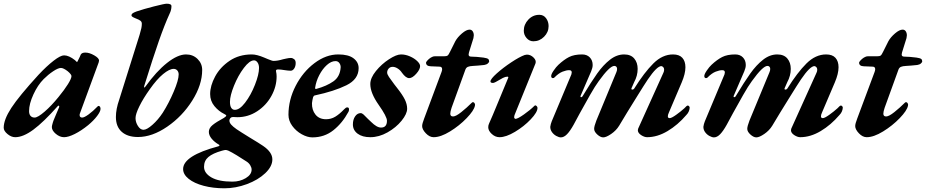

<svg xmlns="http://www.w3.org/2000/svg" viewBox="-44 -727 5001 1037"><path d="M-24 -37Q-24 -81 17 -144Q58 -207 164 -323Q208 -370 245.5 -399Q283 -428 302 -428Q328 -428 361 -402Q369 -393 370 -393H372Q374 -393 375 -395.5Q376 -398 377 -400Q390 -425 392 -432Q398 -443 417 -443Q439 -443 465 -428Q491 -413 491 -400Q491 -396 489 -390L389 -118Q386 -111 386 -106Q386 -92 400 -92Q411 -92 434.5 -109Q458 -126 483 -152Q486 -155 488 -155Q493 -155 496 -150.5Q499 -146 499 -139Q499 -125 480.5 -100.5Q462 -76 432 -51Q395 -21 360 -3.5Q325 14 302 14Q279 14 257.5 -4Q236 -22 236 -41Q236 -47 241 -64Q243 -72 251 -90.5Q259 -109 263 -119L275 -147Q276 -148 276 -151Q276 -155 273.5 -156Q271 -157 269 -155Q191 -67 136 -26.5Q81 14 38 14Q17 14 -3.5 -3Q-24 -20 -24 -37ZM272 -203Q304 -242 323 -272.5Q342 -303 342 -316Q342 -325 322 -342Q299 -360 285 -360Q270 -360 243 -342Q216 -324 192 -300Q160 -268 136.5 -217Q113 -166 113 -127Q113 -110 121 -101Q129 -92 143 -92Q160 -92 197 -124Q234 -156 272 -203Z M582 -95Q582 -138 600 -189L710 -539Q717 -563 719.5 -575Q722 -587 722 -599Q722 -609 714.5 -615Q707 -621 688 -628Q676 -633 671 -636.5Q666 -640 666 -644Q666 -650 671.5 -654.5Q677 -659 693 -665Q731 -678 788 -692.5Q845 -707 856 -707Q882 -707 882 -694Q882 -673 872 -653Q845 -594 814 -505.5Q783 -417 735 -263Q734 -261 734 -257Q734 -254 736 -254Q737 -254 742 -260Q800 -341 858 -387Q916 -433 961 -433Q998 -433 1023 -408.5Q1048 -384 1048 -349Q1048 -269 994.5 -184Q941 -99 859.5 -43Q778 13 701 13Q645 13 613.5 -15Q582 -43 582 -95ZM835 -118Q868 -170 894.5 -232.5Q921 -295 921 -325Q921 -338 913.5 -346.5Q906 -355 894 -355Q871 -355 837 -327Q803 -299 765 -245Q730 -196 709 -153.5Q688 -111 688 -89Q688 -67 701 -46.5Q714 -26 731 -26Q749 -26 779.5 -53Q810 -80 835 -118Z M945 186Q945 114 1136 63Q1141 61 1141.5 58.5Q1142 56 1138 54Q1115 41 1099.5 22.5Q1084 4 1084 -15Q1084 -35 1104 -51.5Q1124 -68 1165 -90Q1178 -98 1178 -103Q1178 -106 1168 -111Q1137 -126 1114 -154Q1091 -182 1091 -219Q1091 -264 1118 -314Q1145 -364 1196 -398.5Q1247 -433 1316 -433Q1343 -433 1383 -416L1402 -408Q1406 -407 1416.5 -402.5Q1427 -398 1433 -398Q1456 -398 1485 -407Q1490 -408 1503.5 -411Q1517 -414 1527 -414Q1536 -414 1544.5 -407.5Q1553 -401 1553 -387Q1553 -369 1545 -357Q1537 -345 1526 -345Q1518 -345 1510 -346Q1502 -347 1495 -348Q1471 -352 1458 -352Q1444 -352 1447 -341Q1450 -328 1450 -314Q1450 -260 1422 -209Q1394 -158 1345 -126Q1296 -94 1238 -94L1216 -95Q1211 -95 1205 -93Q1200 -90 1197.5 -85Q1195 -80 1195 -76Q1195 -65 1204.5 -54Q1214 -43 1234 -29Q1253 -16 1305 16Q1355 46 1377 61Q1427 95 1427 134Q1427 172 1388.5 208.5Q1350 245 1289.5 267.5Q1229 290 1168 290Q1107 290 1056 276.5Q1005 263 975 239Q945 215 945 186ZM1355 -360Q1355 -378 1347 -389.5Q1339 -401 1328 -401Q1304 -401 1273 -360Q1242 -319 1220 -264.5Q1198 -210 1198 -177Q1198 -156 1204.5 -145.5Q1211 -135 1221 -134Q1248 -131 1279.5 -172Q1311 -213 1333 -269Q1355 -325 1355 -360ZM1315 189Q1315 178 1307.5 165.5Q1300 153 1287 145Q1263 129 1235 112Q1207 95 1190 87Q1180 83 1175 83Q1169 83 1155 87Q1105 101 1081.5 121Q1058 141 1058 174Q1058 208 1097.5 231Q1137 254 1211 254Q1252 254 1283.5 235Q1315 216 1315 189Z M1514 -107Q1514 -188 1553 -263.5Q1592 -339 1654.5 -386Q1717 -433 1783 -433Q1838 -433 1865.5 -412Q1893 -391 1893 -359Q1893 -299 1827 -266.5Q1761 -234 1658 -212Q1653 -211 1651 -209Q1649 -207 1647 -202Q1643 -187 1641 -170Q1640 -133 1660 -108Q1680 -83 1717 -83Q1744 -83 1766.5 -96.5Q1789 -110 1814 -136Q1824 -147 1831 -147Q1841 -147 1841 -137Q1841 -127 1838 -123Q1805 -62 1756.5 -23.5Q1708 15 1643 15Q1616 15 1585.5 -2Q1555 -19 1534.5 -47Q1514 -75 1514 -107ZM1796 -364Q1796 -377 1788.5 -387Q1781 -397 1768 -397Q1745 -397 1721.5 -376Q1698 -355 1680.5 -321.5Q1663 -288 1658 -253V-251Q1658 -245 1665 -247Q1720 -262 1756.5 -287.5Q1793 -313 1796 -364Z M1862 -55Q1862 -81 1874 -98.5Q1886 -116 1904 -116Q1911 -116 1919.5 -108.5Q1928 -101 1944 -84Q1948 -81 1961.5 -67.5Q1975 -54 1988.5 -46Q2002 -38 2014 -38Q2046 -38 2046 -75Q2046 -97 2001 -161Q1956 -225 1956 -273Q1956 -306 1986.5 -343.5Q2017 -381 2057 -407Q2097 -433 2122 -433Q2146 -433 2170 -422.5Q2194 -412 2209.5 -397Q2225 -382 2225 -370Q2225 -352 2204 -328.5Q2183 -305 2166 -305Q2148 -305 2127 -334Q2118 -348 2104 -357Q2090 -366 2077 -366Q2063 -366 2055 -356.5Q2047 -347 2047 -335Q2047 -326 2057 -311Q2067 -296 2086 -271Q2096 -259 2100 -253Q2130 -215 2142.5 -189.5Q2155 -164 2155 -140Q2155 -112 2125 -75Q2095 -38 2049 -12Q2003 14 1956 14Q1913 14 1887.5 -5Q1862 -24 1862 -55Z M2236 -46Q2236 -59 2247 -87L2341 -339Q2344 -348 2344 -353Q2344 -367 2330 -367L2282 -369Q2257 -370 2257 -389Q2257 -392 2264.5 -400.5Q2272 -409 2283 -416Q2294 -423 2305 -423H2354Q2368 -423 2373.5 -427Q2379 -431 2387 -448L2415 -504Q2427 -526 2451 -546.5Q2475 -567 2492 -567Q2503 -567 2509 -558Q2515 -549 2515 -536Q2515 -531 2513 -521L2489 -444Q2487 -434 2487 -433Q2487 -426 2491 -423.5Q2495 -421 2504 -421Q2527 -421 2567 -416Q2587 -413 2592.5 -408.5Q2598 -404 2598 -395Q2598 -391 2591 -384.5Q2584 -378 2571 -376Q2534 -372 2511 -371Q2492 -370 2483 -366Q2474 -362 2470 -352L2395 -145Q2388 -124 2388 -113Q2388 -98 2403 -98Q2418 -98 2447.5 -121.5Q2477 -145 2504 -172Q2510 -177 2512 -175Q2517 -174 2520 -168Q2523 -162 2521 -156Q2516 -130 2476.5 -89Q2437 -48 2386.5 -17Q2336 14 2298 14Q2276 14 2256 -7Q2236 -28 2236 -46Z M2593 -40Q2593 -51 2598 -61Q2616 -101 2637 -152.5Q2658 -204 2667 -225L2701 -307Q2703 -313 2696 -313Q2686 -313 2672 -306Q2658 -299 2633 -284Q2623 -279 2619 -279Q2605 -279 2605 -287Q2605 -300 2639 -330.5Q2673 -361 2717.5 -390.5Q2762 -420 2790 -430Q2798 -432 2802 -432Q2822 -432 2838 -416Q2854 -400 2848 -384L2736 -108Q2733 -101 2733 -93Q2733 -90 2735.5 -87.5Q2738 -85 2740 -85Q2752 -85 2786 -109Q2820 -133 2842 -155Q2845 -158 2846 -158Q2851 -158 2855 -153.5Q2859 -149 2859 -144Q2859 -121 2822.5 -82.5Q2786 -44 2737.5 -15Q2689 14 2654 14Q2631 14 2612 -3.5Q2593 -21 2593 -40ZM2785 -561Q2785 -595 2809.5 -621Q2834 -647 2869 -647Q2892 -647 2905.5 -628.5Q2919 -610 2919 -586Q2919 -553 2894.5 -528.5Q2870 -504 2837 -504Q2815 -504 2800 -521.5Q2785 -539 2785 -561Z M2928 -42Q2930 -57 2936 -72L3042 -325Q3044 -333 3044 -336Q3044 -348 3030 -348Q3015 -348 2994.5 -340Q2974 -332 2952 -310Q2949 -305 2942 -305Q2939 -305 2936 -307.5Q2933 -310 2933 -315Q2932 -325 2946 -345.5Q2960 -366 2972 -377Q3002 -405 3029.5 -419Q3057 -433 3100 -433Q3126 -433 3141.5 -417Q3157 -401 3157 -376Q3157 -361 3149 -342L3092 -210L3091 -206Q3091 -202 3095 -202Q3100 -202 3103 -208Q3148 -283 3181 -329.5Q3214 -376 3250.5 -404.5Q3287 -433 3327 -433Q3363 -433 3381.5 -411Q3400 -389 3400 -355Q3400 -318 3381 -283L3367 -251L3366 -247Q3366 -243 3371 -243Q3377 -243 3381 -248Q3436 -336 3485 -384.5Q3534 -433 3591 -433Q3625 -433 3641.5 -414.5Q3658 -396 3658 -364Q3658 -329 3638 -282L3569 -120Q3563 -107 3563 -99Q3563 -89 3573 -89Q3583 -89 3607.5 -106.5Q3632 -124 3652 -142Q3665 -157 3671 -157Q3674 -157 3677.5 -153.5Q3681 -150 3681 -145Q3679 -122 3663 -106Q3617 -52 3561.5 -19Q3506 14 3451 14Q3436 14 3418.5 2.5Q3401 -9 3401 -24Q3401 -27 3403 -33L3539 -334Q3543 -342 3543 -351Q3543 -359 3538.5 -364Q3534 -369 3528 -370Q3504 -370 3455 -298Q3435 -268 3398.5 -209Q3362 -150 3344 -121L3300 -48Q3284 -22 3257 -3.5Q3230 15 3214 15Q3199 15 3182 -0.5Q3165 -16 3165 -31Q3165 -45 3177 -76L3285 -337Q3289 -346 3289 -355Q3289 -362 3285 -366.5Q3281 -371 3274 -371Q3249 -371 3190 -289Q3170 -262 3142.5 -213.5Q3115 -165 3088 -116L3054 -53Q3035 -19 3018.5 -2Q3002 15 2985 15Q2975 15 2961 7.5Q2947 0 2937.5 -13Q2928 -26 2928 -42Z M3755 -42Q3757 -57 3763 -72L3869 -325Q3871 -333 3871 -336Q3871 -348 3857 -348Q3842 -348 3821.5 -340Q3801 -332 3779 -310Q3776 -305 3769 -305Q3766 -305 3763 -307.5Q3760 -310 3760 -315Q3759 -325 3773 -345.5Q3787 -366 3799 -377Q3829 -405 3856.5 -419Q3884 -433 3927 -433Q3953 -433 3968.5 -417Q3984 -401 3984 -376Q3984 -361 3976 -342L3919 -210L3918 -206Q3918 -202 3922 -202Q3927 -202 3930 -208Q3975 -283 4008 -329.5Q4041 -376 4077.5 -404.5Q4114 -433 4154 -433Q4190 -433 4208.5 -411Q4227 -389 4227 -355Q4227 -318 4208 -283L4194 -251L4193 -247Q4193 -243 4198 -243Q4204 -243 4208 -248Q4263 -336 4312 -384.5Q4361 -433 4418 -433Q4452 -433 4468.5 -414.5Q4485 -396 4485 -364Q4485 -329 4465 -282L4396 -120Q4390 -107 4390 -99Q4390 -89 4400 -89Q4410 -89 4434.5 -106.5Q4459 -124 4479 -142Q4492 -157 4498 -157Q4501 -157 4504.5 -153.5Q4508 -150 4508 -145Q4506 -122 4490 -106Q4444 -52 4388.5 -19Q4333 14 4278 14Q4263 14 4245.5 2.5Q4228 -9 4228 -24Q4228 -27 4230 -33L4366 -334Q4370 -342 4370 -351Q4370 -359 4365.5 -364Q4361 -369 4355 -370Q4331 -370 4282 -298Q4262 -268 4225.5 -209Q4189 -150 4171 -121L4127 -48Q4111 -22 4084 -3.5Q4057 15 4041 15Q4026 15 4009 -0.5Q3992 -16 3992 -31Q3992 -45 4004 -76L4112 -337Q4116 -346 4116 -355Q4116 -362 4112 -366.5Q4108 -371 4101 -371Q4076 -371 4017 -289Q3997 -262 3969.5 -213.5Q3942 -165 3915 -116L3881 -53Q3862 -19 3845.5 -2Q3829 15 3812 15Q3802 15 3788 7.5Q3774 0 3764.5 -13Q3755 -26 3755 -42Z M4575 -46Q4575 -59 4586 -87L4680 -339Q4683 -348 4683 -353Q4683 -367 4669 -367L4621 -369Q4596 -370 4596 -389Q4596 -392 4603.5 -400.5Q4611 -409 4622 -416Q4633 -423 4644 -423H4693Q4707 -423 4712.5 -427Q4718 -431 4726 -448L4754 -504Q4766 -526 4790 -546.5Q4814 -567 4831 -567Q4842 -567 4848 -558Q4854 -549 4854 -536Q4854 -531 4852 -521L4828 -444Q4826 -434 4826 -433Q4826 -426 4830 -423.5Q4834 -421 4843 -421Q4866 -421 4906 -416Q4926 -413 4931.5 -408.5Q4937 -404 4937 -395Q4937 -391 4930 -384.5Q4923 -378 4910 -376Q4873 -372 4850 -371Q4831 -370 4822 -366Q4813 -362 4809 -352L4734 -145Q4727 -124 4727 -113Q4727 -98 4742 -98Q4757 -98 4786.5 -121.5Q4816 -145 4843 -172Q4849 -177 4851 -175Q4856 -174 4859 -168Q4862 -162 4860 -156Q4855 -130 4815.5 -89Q4776 -48 4725.5 -17Q4675 14 4637 14Q4615 14 4595 -7Q4575 -28 4575 -46Z"/></svg>

Font: EB Garamond
Style: Bold Italic
Weight: 700
Italic angle: -17.2°
Designer: Georg Duffner and Octavio Pardo
Foundry: Georg Duffner
Version: Version 1.000